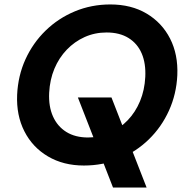

<svg xmlns="http://www.w3.org/2000/svg" viewBox="-20 -732 838 863"><path d="M488 111 330 -294H481L639 111ZM357 12Q265 12 195.5 -29Q126 -70 89.5 -142Q53 -214 57 -306Q61 -392 94.5 -465.5Q128 -539 185 -594.5Q242 -650 316.5 -681Q391 -712 476 -712Q570 -712 639 -671Q708 -630 744.5 -558.5Q781 -487 777 -394Q773 -309 739.5 -235Q706 -161 649 -105.5Q592 -50 517.5 -19Q443 12 357 12ZM376 -114Q428 -114 473.5 -134.5Q519 -155 554 -191.5Q589 -228 609.5 -277.5Q630 -327 633 -386Q636 -447 617 -491.5Q598 -536 558 -561Q518 -586 459 -586Q406 -586 360.5 -565.5Q315 -545 280 -508.5Q245 -472 224.5 -423Q204 -374 201 -315Q198 -254 218 -209Q238 -164 278 -139Q318 -114 376 -114Z"/></svg>

Font: DM Sans 28pt ExtraBold
Style: Italic
Weight: 800
Italic angle: -10°
Version: Version 4.004;gftools[0.9.30]